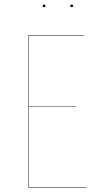

<svg xmlns="http://www.w3.org/2000/svg" viewBox="-20 -837 446 857"><path d="M176.8 -816.9Q183.1 -816.9 183.1 -811Q183.1 -805.2 176.8 -805.2Q170.9 -805.2 170.9 -811Q170.9 -816.9 176.8 -816.9ZM299.8 -816.9Q306.2 -816.9 306.2 -811Q306.2 -805.2 299.8 -805.2Q293.9 -805.2 293.9 -811Q293.9 -816.9 299.8 -816.9ZM356 -680.2V-678.2H107.9V-361.8H320.8V-359.9H107.9V-2H365.2V0H106V-680.2Z"/></svg>

Font: Fira Sans Compressed Two
Style: Regular
Weight: 100
Width: 1
Designer: Carrois Corporate & Edenspiekermann AG
Foundry: Carrois Corporate GbR & Edenspiekermann AG
Version: Version 4.203;PS 004.203;hotconv 1.0.88;makeotf.lib2.5.64775